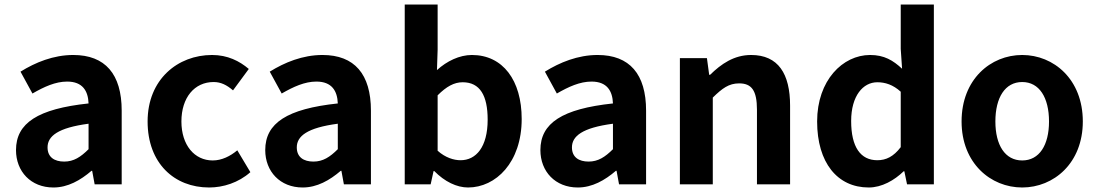

<svg xmlns="http://www.w3.org/2000/svg" viewBox="-20 -818 4869 852"><path d="M217 14C281 14 337 -18 386 -60H389L400 0H520V-327C520 -489 447 -574 305 -574C217 -574 137 -541 71 -500L124 -403C176 -433 226 -456 278 -456C347 -456 371 -414 373 -359C148 -335 51 -272 51 -152C51 -57 117 14 217 14ZM265 -101C222 -101 191 -120 191 -164C191 -214 237 -251 373 -269V-156C338 -121 307 -101 265 -101Z M908 14C970 14 1038 -7 1091 -54L1033 -151C1002 -125 964 -106 924 -106C843 -106 785 -174 785 -279C785 -385 843 -454 928 -454C960 -454 986 -441 1014 -417L1084 -512C1043 -547 990 -574 921 -574C769 -574 635 -466 635 -279C635 -94 753 14 908 14Z M1323 14C1387 14 1443 -18 1492 -60H1495L1506 0H1626V-327C1626 -489 1553 -574 1411 -574C1323 -574 1243 -541 1177 -500L1230 -403C1282 -433 1332 -456 1384 -456C1453 -456 1477 -414 1479 -359C1254 -335 1157 -272 1157 -152C1157 -57 1223 14 1323 14ZM1371 -101C1328 -101 1297 -120 1297 -164C1297 -214 1343 -251 1479 -269V-156C1444 -121 1413 -101 1371 -101Z M2057 14C2180 14 2295 -97 2295 -290C2295 -461 2212 -574 2074 -574C2019 -574 1963 -547 1919 -507L1922 -597V-798H1776V0H1891L1904 -59H1907C1953 -12 2007 14 2057 14ZM2024 -107C1994 -107 1957 -118 1922 -149V-395C1961 -434 1995 -453 2033 -453C2110 -453 2144 -394 2144 -287C2144 -165 2092 -107 2024 -107Z M2544 14C2608 14 2664 -18 2713 -60H2716L2727 0H2847V-327C2847 -489 2774 -574 2632 -574C2544 -574 2464 -541 2398 -500L2451 -403C2503 -433 2553 -456 2605 -456C2674 -456 2698 -414 2700 -359C2475 -335 2378 -272 2378 -152C2378 -57 2444 14 2544 14ZM2592 -101C2549 -101 2518 -120 2518 -164C2518 -214 2564 -251 2700 -269V-156C2665 -121 2634 -101 2592 -101Z M2997 0H3143V-385C3185 -426 3214 -448 3260 -448C3315 -448 3339 -417 3339 -331V0H3486V-349C3486 -490 3434 -574 3313 -574C3237 -574 3180 -534 3131 -486H3127L3117 -560H2997Z M3835 14C3893 14 3949 -18 3990 -58H3993L4005 0H4124V-798H3977V-601L3983 -513C3943 -550 3904 -574 3841 -574C3720 -574 3606 -462 3606 -279C3606 -96 3696 14 3835 14ZM3873 -107C3799 -107 3757 -165 3757 -281C3757 -393 3810 -453 3873 -453C3908 -453 3943 -442 3977 -411V-165C3945 -123 3912 -107 3873 -107Z M4516 14C4656 14 4785 -94 4785 -279C4785 -466 4656 -574 4516 -574C4376 -574 4247 -466 4247 -279C4247 -94 4376 14 4516 14ZM4516 -106C4440 -106 4397 -174 4397 -279C4397 -385 4440 -454 4516 -454C4592 -454 4635 -385 4635 -279C4635 -174 4592 -106 4516 -106Z"/></svg>

Font: Noto Sans CJK KR Bold
Style: Regular
Weight: 700
Designer: Ryoko NISHIZUKA (kana & ideographs); Paul D. Hunt (Latin, Greek & Cyrillic); Wenlong ZHANG (bopomofo); Sandoll Communica
Foundry: Adobe Systems Incorporated
Version: Version 1.004;PS 1.004;hotconv 1.0.82;makeotf.lib2.5.63406